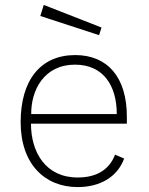

<svg xmlns="http://www.w3.org/2000/svg" viewBox="-20 -751 605 781"><path d="M158 -731 144 -686 383 -608 393 -639ZM106 -248H496V-277C496 -436 418 -527 286 -527C145 -527 64 -425 64 -254C64 -85 161 10 296 10C388 10 458 -32 485 -106L448 -122C426 -64 377 -29 296 -29C166 -29 106 -131 106 -248ZM107 -287C106 -384 159 -488 285 -488C401 -488 455 -402 455 -287Z"/></svg>

Font: United Sans Thin
Style: Regular
Weight: 100
Designer: Pablo Impallari, Rodrigo Fuenzalida (Modified by Dan O. Williams)
Version: Version 1.000;PS 001.000;hotconv 1.0.88;makeotf.lib2.5.64775